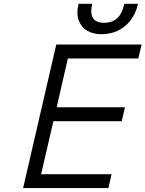

<svg xmlns="http://www.w3.org/2000/svg" viewBox="-20 -958 741 978"><path d="M266.6 -731H701.2L684.6 -660.2H325.7L268.6 -411.6H616.7L600.1 -340.8H252L189.5 -70.8H548.3L532.2 0H97.7ZM379.9 -938.5H449.7Q427.2 -841.8 510.3 -841.8Q549.3 -841.8 575 -863.3Q600.6 -884.8 613.3 -938.5H683.1Q670.9 -886.2 642.8 -851.6Q614.7 -816.9 577.1 -800.3Q539.6 -783.7 496.1 -783.7Q455.6 -783.7 425 -801Q394.5 -818.4 381.3 -853.3Q368.2 -888.2 379.9 -938.5Z"/></svg>

Font: Glacial Indifference
Style: Italic
Weight: 400
Designer: Alfredo Marco Pradil
Foundry: Alfredo Marco Pradil
Version: Version 1.312